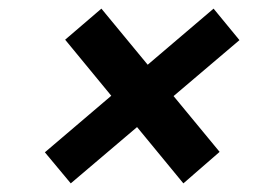

<svg xmlns="http://www.w3.org/2000/svg" viewBox="-20 -572 639 445"><path d="M215 -552 489 -220 405 -147 131 -480ZM475 -552 535 -479 144 -147 84 -219Z"/></svg>

Font: Pathway Extreme 8pt Thin 12pt
Style: Bold Italic
Weight: 700
Italic angle: -8°
Version: Version 1.001;gftools[0.9.26]